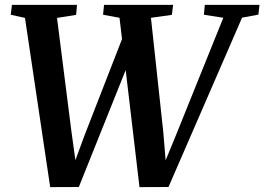

<svg xmlns="http://www.w3.org/2000/svg" viewBox="-20 -763 1085 788"><path d="M186 5 82.5 -689.5 24 -702.5 29 -743H296L292.5 -702L214 -689.5L273 -224.5L296.5 -55L270.5 -54L326 -205L493 -634L518.5 -532L303.5 4.5ZM552.5 5 470.5 -690 403 -702.5 407 -743H690.5L685.5 -702L599.5 -690L650 -222.5L664 -54.5H639L702.5 -209L896.5 -690L817 -702.5L820.5 -743H1045L1040.5 -703L973.5 -690.5L671.5 4.5Z"/></svg>

Font: Merriweather 48pt SemiBold
Style: Italic
Weight: 600
Italic angle: -7.8°
Designer: Eben Sorkin
Foundry: Eben Sorkin
Version: Version 2.101